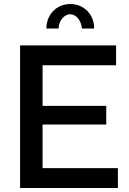

<svg xmlns="http://www.w3.org/2000/svg" viewBox="-20 -936 643 956"><path d="M272 -794C272 -832 299 -865 330 -865C359 -865 384 -835 388 -794H449C449 -864 398 -916 330 -916C262 -916 211 -864 211 -794ZM567 -99H192V-316H509V-409H192V-611H558V-710H80V0H567Z"/></svg>

Font: FIGSv2-sans-serif SemiBold
Style: Regular
Weight: 600
Designer: Matt McInerney, Pablo Impallari, Rodrigo Fuenzalida,Mirko Velimirovic
Foundry: Matt McInerney, Pablo Impallari, Rodrigo Fuenzalida
Version: Version 4.021;hotconv 1.0.109;makeotfexe 2.5.65596